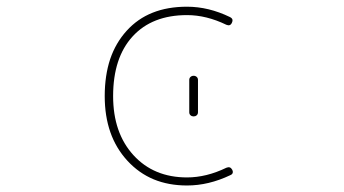

<svg xmlns="http://www.w3.org/2000/svg" viewBox="-20 -575 1040 581"><path d="M545.9 -13.7Q490.2 -13.7 445.3 -32.2Q400.4 -50.8 365.7 -88.4Q331.1 -126 314 -174.8Q296.9 -223.6 296.9 -284.2Q296.9 -346.7 313.5 -396.5Q330.1 -445.3 363.3 -481.9Q396.5 -518.6 441.9 -536.6Q487.3 -554.7 545.9 -554.7Q611.3 -554.7 675.8 -523.4Q683.6 -519.5 683.6 -513.7Q683.6 -509.8 681.6 -505.9Q676.8 -495.1 665 -500Q604.5 -529.3 545.9 -529.3Q440.4 -529.3 381.3 -464.8Q322.3 -400.4 322.3 -284.2Q322.3 -172.9 383.8 -105.5Q445.3 -38.1 545.9 -38.1Q604.5 -38.1 665 -67.4Q676.8 -72.3 682.6 -61.5Q684.6 -57.6 684.6 -54.7Q684.6 -47.9 676.8 -44.9Q611.3 -13.7 545.9 -13.7ZM552.7 -235.4V-333Q552.7 -338.9 556.6 -342.3Q560.5 -345.7 565.9 -345.7Q571.3 -345.7 575.2 -342.3Q579.1 -338.9 579.1 -333V-235.4Q579.1 -229.5 575.2 -226.1Q571.3 -222.7 565.9 -222.7Q560.5 -222.7 556.6 -226.1Q552.7 -229.5 552.7 -235.4Z"/></svg>

Font: Rounded-X Mgen+ 1mn thin
Style: Regular
Weight: 100
Designer: [Source Han Sans]
Ryoko NISHIZUKA  (kana & ideographs); Paul D. Hunt (Latin, Greek & Cyrillic); Wenlong ZHANG  (bopomofo
Version: Version 1.059.20150602